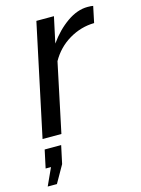

<svg xmlns="http://www.w3.org/2000/svg" viewBox="-141 -588 635 866"><g transform="rotate(-15 176.5 -155.0)"><path d="M116 -522H198L172 -401Q210 -455 258.5 -489Q307 -523 355 -523Q364 -523 370.5 -522.5Q377 -522 381 -521L365 -445Q303 -444 248 -411.5Q193 -379 161 -322L93 0H5ZM-28 213 9 132H-16L2 48H79L61 132L15 213Z"/></g></svg>

Font: Raleway Thin Medium
Style: Italic
Weight: 500
Italic angle: -12°
Version: Version 4.026